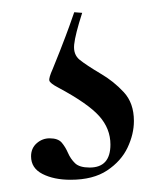

<svg xmlns="http://www.w3.org/2000/svg" viewBox="-20 -19 272 314"><path d="M114.4 2Q103 37.4 101.3 53.8Q99.6 70.2 110.3 78.8Q121 87.4 144.8 101.6Q165.8 113.8 182.4 131.7Q199 149.6 199 178.8Q199 200.4 188.6 222.4Q178.2 244.4 155.3 259.7Q132.4 275 95.4 275Q68.2 275 49.5 265.5Q30.8 256 30.8 236.6Q30.8 223.4 40 215.3Q49.2 207.2 61.2 207.2Q75 207.2 81 214.3Q87 221.4 91.2 231.1Q95.4 240.8 102.7 247.9Q110 255 126.6 255Q160.6 255 160.6 217.4Q160.6 191.4 142.2 170.8Q123.8 150.2 75.2 124.2Q61.8 117.2 60.7 112.8Q59.6 108.4 66.2 93.8Q73.8 75.4 78 64.4Q82.2 53.4 87.3 40.2Q92.4 27 101.4 1Z"/></svg>

Font: Cormorant Garamond Light
Style: Regular
Weight: 300
Designer: Christian Thalmann (Catharsis Fonts)
Foundry: Catharsis Fonts
Version: Version 4.001